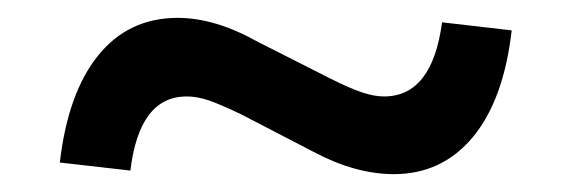

<svg xmlns="http://www.w3.org/2000/svg" viewBox="-20 -482 640 215"><path d="M126 -291 47 -300Q56 -378 90 -420Q124 -462 179 -462Q221 -462 269 -435L350 -394Q372 -383 385.5 -378.5Q399 -374 410 -374Q464 -374 475 -457L553 -448Q544 -370 509.5 -328.5Q475 -287 421 -287Q378 -287 331 -312L250 -354Q227 -365 214 -369.5Q201 -374 189 -374Q136 -374 126 -291Z"/></svg>

Font: Red Hat Mono Medium
Style: Regular
Weight: 500
Monospace: yes
Designer: Pentagram, MCKL
Foundry: Pentagram, MCKL
Version: Version 1.023; ttfautohint (v1.8.3)